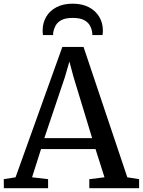

<svg xmlns="http://www.w3.org/2000/svg" viewBox="-28 -998 758 1018"><path d="M54.5 -58 302.5 -749H415L647 -58L709.5 -48V0H445.5V-48L526 -58L478.5 -207.5H189.5L142 -58L227 -48V0H-7.5L-8 -48ZM460.5 -265.5 362 -589.5 340 -671.5 315.5 -587.5 207 -265.5ZM357.5 -978.5Q407.5 -978.5 443.2 -959.8Q479 -941 498.2 -908.8Q517.5 -876.5 517.5 -835.5Q517.5 -830 517 -824Q516.5 -818 515.5 -812H461.5Q461.5 -815 461.5 -819.2Q461.5 -823.5 460.5 -828Q458 -845.5 448.5 -862.8Q439 -880 417.8 -891.5Q396.5 -903 357.5 -903Q319 -903 297.8 -891.5Q276.5 -880 267 -862.5Q257.5 -845 254.5 -828Q254 -823.5 253.8 -819.2Q253.5 -815 253.5 -812H200Q199 -818 198.5 -824Q198 -830 198 -835.5Q198 -876.5 217 -909Q236 -941.5 271.8 -960Q307.5 -978.5 357.5 -978.5Z"/></svg>

Font: Merriweather 24pt
Style: Regular
Weight: 400
Designer: Eben Sorkin
Foundry: Eben Sorkin
Version: Version 2.100